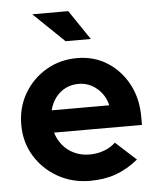

<svg xmlns="http://www.w3.org/2000/svg" viewBox="-53 -784 692 840"><g transform="rotate(-5 293.0 -364.0)"><path d="M309 10Q231 10 167.5 -26Q104 -62 67 -123Q30 -184 30 -260Q30 -336 65.5 -397Q101 -458 162 -494Q223 -530 298 -530Q373 -530 431 -493Q489 -456 522.5 -393Q556 -330 556 -250V-214H170Q179 -183 199.5 -158Q220 -133 250.5 -119Q281 -105 316 -105Q351 -105 380.5 -116Q410 -127 431 -147L521 -65Q473 -26 422.5 -8Q372 10 309 10ZM168 -312H421Q414 -343 395.5 -366.5Q377 -390 351.5 -403.5Q326 -417 295 -417Q263 -417 237.5 -404Q212 -391 194 -367.5Q176 -344 168 -312ZM255 -608 120 -738H278L366 -608Z"/></g></svg>

Font: Red Hat Display ExtraBold
Style: Regular
Weight: 800
Designer: Pentagram, MCKL
Foundry: Pentagram, MCKL
Version: Version 1.023